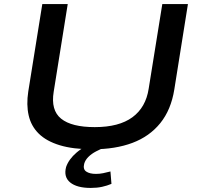

<svg xmlns="http://www.w3.org/2000/svg" viewBox="-20 -725 985 944"><path d="M435 9Q339 9 273.5 -11Q208 -31 170.5 -68Q133 -105 121 -157.5Q109 -210 119 -275L188 -705H313L244 -274Q229 -183 280.5 -141.5Q332 -100 446 -100Q565 -100 631 -148.5Q697 -197 711 -289L778 -705H904L837 -285Q821 -185 768 -119.5Q715 -54 631 -22.5Q547 9 435 9ZM426 199Q358 199 325 172Q292 145 305 96Q318 58 356.5 25Q395 -8 465 -35L495 0Q474 8 452 19.5Q430 31 414.5 46.5Q399 62 394 80Q387 107 404 118.5Q421 130 452 130Q470 130 487 126.5Q504 123 523 118L528 179Q507 188 482 193.5Q457 199 426 199Z"/></svg>

Font: Nunito Sans 7pt Expanded SemiBold
Style: Italic
Weight: 600
Width: 7
Italic angle: -9°
Designer: Vernon Adams
Foundry: Vernon Adams
Version: Version 3.101;gftools[0.9.27]